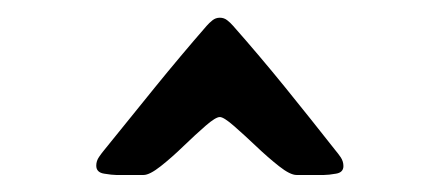

<svg xmlns="http://www.w3.org/2000/svg" viewBox="-20 -701 507 220"><path d="M319.8 -500.5Q312.5 -500.5 299.8 -510.5Q287.1 -520.5 273.2 -533.7Q259.3 -546.9 247.8 -556.9Q236.3 -566.9 231.9 -566.9Q227.1 -566.9 215.6 -556.9Q204.1 -546.9 190.4 -533.7Q176.8 -520.5 164.1 -510.5Q151.4 -500.5 144.5 -500.5H113.3Q108.4 -500.5 99.4 -502Q90.3 -503.4 90.3 -511.2Q90.3 -516.6 93.5 -521.2Q96.7 -525.9 99.6 -529.3Q128.4 -564.9 157.7 -601.1Q187 -637.2 216.8 -671.4Q219.7 -674.8 223.4 -677.7Q227.1 -680.7 231.9 -680.7Q236.8 -680.7 240.5 -677.7Q244.1 -674.8 247.1 -671.4Q277.3 -637.2 306.6 -601.1Q335.9 -564.9 364.3 -528.8Q367.2 -525.4 370.4 -520.8Q373.5 -516.1 373.5 -510.7Q373.5 -503.4 365 -502Q356.4 -500.5 351.1 -500.5Z"/></svg>

Font: Belanosima
Style: Regular
Weight: 400
Designer: The DocRepair Project, Santiago Orozco
Foundry: Google
Version: Version 2.000